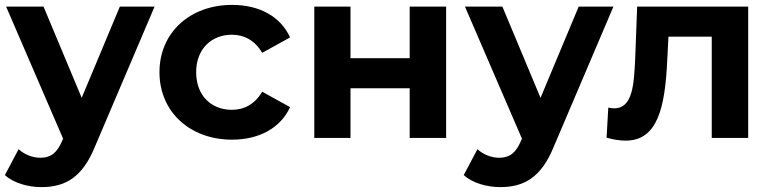

<svg xmlns="http://www.w3.org/2000/svg" viewBox="-25 -564 3156 785"><path d="M153 -537H0L233 3L229 12C208 61 183 81 140 81C108 81 75 68 51 46L-5 152C30 184 89 201 144 201C239 201 311 164 363 36L607 -537H465L309 -164Z M924 7C1035 7 1122 -41 1161 -126L1047 -189C1017 -138 973 -115 923 -115C840 -115 777 -172 777 -269C777 -364 840 -422 923 -422C973 -422 1017 -399 1047 -348L1161 -411C1122 -497 1035 -544 924 -544C751 -544 627 -430 627 -269C627 -107 751 7 924 7Z M1408 0V-203H1650V0H1799V-537H1650V-326H1408V-537H1260V0Z M2029 -537H1876L2109 3L2105 12C2084 61 2059 81 2016 81C1984 81 1951 68 1927 46L1871 152C1906 184 1965 201 2020 201C2115 201 2187 164 2239 36L2483 -537H2341L2185 -164Z M2455 -1C2484 7 2510 11 2533 11C2664 11 2694 -125 2703 -317L2708 -414H2885V0H3034V-537H2580L2572 -324C2567 -219 2562 -121 2486 -121C2479 -121 2471 -122 2462 -124Z"/></svg>

Font: Montserrat-Alt1
Style: Bold
Weight: 700
Designer: Differentunic
Foundry: Differentunic
Version: Version 7.222